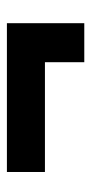

<svg xmlns="http://www.w3.org/2000/svg" viewBox="129 -601 269 567"><g transform="rotate(-90 263.5 -317.5)"><path d="M39.1 -319.3V-431.6H478.5V-203.1H363.3V-319.3Z"/></g></svg>

Font: Post No Bills Colombo ExtraBold
Style: Regular
Weight: 800
Designer: Kosala Senevirathne, Siva Puranthara, Lasantha Premarathna, Tharique Azeez
Foundry: Mooniak
Version: Version 1.220 ; ttfautohint (v1.6)